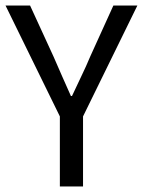

<svg xmlns="http://www.w3.org/2000/svg" viewBox="-20 -676 518 696"><path d="M197 0V-254L0 -656H89L174 -471Q190 -435 205 -400Q220 -365 237 -328H241Q258 -365 275 -400Q292 -435 307 -471L391 -656H478L281 -254V0Z"/></svg>

Font: Matigon Symbol
Style: Regular
Weight: 400
Designer: Paul D. Hunt
Foundry: Adobe Systems Incorporated
Version: Version 2.021;PS 2.000;hotconv 1.0.86;makeotf.lib2.5.63406